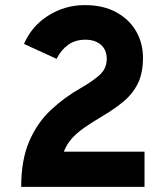

<svg xmlns="http://www.w3.org/2000/svg" viewBox="-20 -732 651 752"><path d="M63 0Q63 -105.5 94.5 -178.5Q126 -251.5 179.8 -301.8Q233.5 -352 299.5 -389Q337.5 -410.5 367.8 -436.2Q398 -462 398 -501.5Q398 -537 375 -556.8Q352 -576.5 314.5 -576.5Q275 -576.5 247 -556.5Q219 -536.5 201.5 -501.5L74 -560Q104.5 -630.5 169.5 -671.2Q234.5 -712 312 -712Q384 -712 435 -684.2Q486 -656.5 513 -609.8Q540 -563 540 -506Q540 -445.5 519.8 -404.8Q499.5 -364 464.5 -335Q429.5 -306 386 -280Q339.5 -252.5 309 -231Q278.5 -209.5 259.8 -187.8Q241 -166 230 -138H546V0Z"/></svg>

Font: Overpass ExtraBold
Style: Regular
Weight: 800
Designer: Delve Withrington, Dave Bailey, Thomas Jockin
Foundry: Delve Fonts LLC
Version: Version 4.000; ttfautohint (v1.8.3)